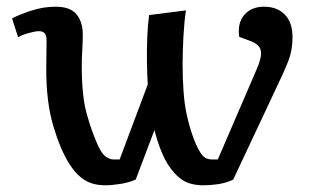

<svg xmlns="http://www.w3.org/2000/svg" viewBox="-20 -543 944 573"><path d="M295 10Q256 10 230.5 -7Q205 -24 185 -57Q159 -99 138.5 -169Q118 -239 118 -336Q118 -358 118.5 -380Q119 -402 119 -421Q119 -437 113.5 -443.5Q108 -450 96 -450Q86 -450 66 -444.5Q46 -439 34 -432L16 -488Q36 -499 72.5 -511Q109 -523 146 -523Q190 -523 208.5 -500Q227 -477 227 -441Q227 -416 225.5 -393.5Q224 -371 224 -347Q224 -257 238.5 -204.5Q253 -152 271 -112Q283 -85 295 -76Q307 -67 320 -67H337L421 -291Q419 -322 418.5 -359Q418 -396 419.5 -432.5Q421 -469 425 -498L535 -512Q530 -480 527.5 -436Q525 -392 525 -351Q525 -259 536.5 -204.5Q548 -150 566 -110Q578 -84 588 -75.5Q598 -67 613 -67H630L745 -334Q762 -372 758.5 -391Q755 -410 729 -420L694 -433Q688 -474 709 -498.5Q730 -523 768 -523Q807 -523 830 -499.5Q853 -476 853 -432Q853 -393 840.5 -361Q828 -329 808 -288L676 -7Q655 3 631.5 6.5Q608 10 588 10Q549 10 525 -5.5Q501 -21 480 -54Q469 -72 459 -97.5Q449 -123 441 -155L385 -7Q364 2 338.5 6Q313 10 295 10Z"/></svg>

Font: Literata 12pt Medium
Style: Italic
Weight: 500
Italic angle: -2°
Designer: Latin by Veronika Burian and Jose Scaglione. Greek by Irene Vlachou. Cyrillic by Vera Evstafieva
Foundry: TypeTogether
Version: Version 3.002